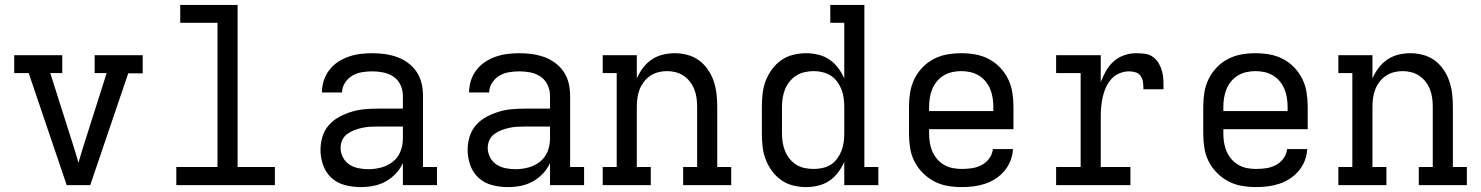

<svg xmlns="http://www.w3.org/2000/svg" viewBox="-20 -755 6040 783"><path d="M252 0 97 -457H38V-530H234V-457H185L274 -177Q281 -155 287.5 -134Q294 -113 300 -91Q306 -113 312.5 -134Q319 -155 326 -177L415 -457H366V-530H562V-456H503L348 0Z M699 0V-74H867V-662H715V-735H949V-74H1101V0Z M1451 8Q1419 8 1387.5 0Q1356 -8 1332.5 -29Q1309 -50 1298 -81Q1287 -112 1287 -143Q1287 -171 1295 -197.5Q1303 -224 1321 -244.5Q1339 -265 1363 -278Q1387 -291 1413 -299Q1439 -307 1466 -309.5Q1493 -312 1521 -312H1623V-365Q1623 -388 1613 -409Q1603 -430 1584.5 -442.5Q1566 -455 1543.5 -459.5Q1521 -464 1499 -464Q1477 -464 1456 -460.5Q1435 -457 1417 -446.5Q1399 -436 1387 -417.5Q1375 -399 1375 -378Q1375 -378 1375 -378Q1375 -378 1375 -378H1293Q1293 -378 1293 -378.5Q1293 -379 1293 -379Q1293 -403 1300.5 -426.5Q1308 -450 1323 -469.5Q1338 -489 1358.5 -502.5Q1379 -516 1402 -524Q1425 -532 1449.5 -535Q1474 -538 1499 -538Q1524 -538 1549.5 -534.5Q1575 -531 1599 -522.5Q1623 -514 1644 -498.5Q1665 -483 1679 -462Q1693 -441 1699 -416Q1705 -391 1705 -365V-74H1762V0H1623V-90Q1612 -66 1593.5 -46.5Q1575 -27 1552 -14.5Q1529 -2 1503 3Q1477 8 1451 8ZM1482 -65Q1509 -65 1535 -72Q1561 -79 1582 -95.5Q1603 -112 1613 -137Q1623 -162 1623 -189V-239H1521Q1504 -239 1488 -238Q1472 -237 1456 -233.5Q1440 -230 1424.5 -224Q1409 -218 1396 -208.5Q1383 -199 1376 -184Q1369 -169 1369 -152Q1369 -132 1378.5 -113.5Q1388 -95 1405 -84Q1422 -73 1442 -69Q1462 -65 1482 -65Z M2051 8Q2019 8 1987.5 0Q1956 -8 1932.5 -29Q1909 -50 1898 -81Q1887 -112 1887 -143Q1887 -171 1895 -197.5Q1903 -224 1921 -244.5Q1939 -265 1963 -278Q1987 -291 2013 -299Q2039 -307 2066 -309.5Q2093 -312 2121 -312H2223V-365Q2223 -388 2213 -409Q2203 -430 2184.5 -442.5Q2166 -455 2143.5 -459.5Q2121 -464 2099 -464Q2077 -464 2056 -460.5Q2035 -457 2017 -446.5Q1999 -436 1987 -417.5Q1975 -399 1975 -378Q1975 -378 1975 -378Q1975 -378 1975 -378H1893Q1893 -378 1893 -378.5Q1893 -379 1893 -379Q1893 -403 1900.5 -426.5Q1908 -450 1923 -469.5Q1938 -489 1958.5 -502.5Q1979 -516 2002 -524Q2025 -532 2049.5 -535Q2074 -538 2099 -538Q2124 -538 2149.5 -534.5Q2175 -531 2199 -522.5Q2223 -514 2244 -498.5Q2265 -483 2279 -462Q2293 -441 2299 -416Q2305 -391 2305 -365V-74H2362V0H2223V-90Q2212 -66 2193.5 -46.5Q2175 -27 2152 -14.5Q2129 -2 2103 3Q2077 8 2051 8ZM2082 -65Q2109 -65 2135 -72Q2161 -79 2182 -95.5Q2203 -112 2213 -137Q2223 -162 2223 -189V-239H2121Q2104 -239 2088 -238Q2072 -237 2056 -233.5Q2040 -230 2024.5 -224Q2009 -218 1996 -208.5Q1983 -199 1976 -184Q1969 -169 1969 -152Q1969 -132 1978.5 -113.5Q1988 -95 2005 -84Q2022 -73 2042 -69Q2062 -65 2082 -65Z M2438 0V-74H2495V-457H2438V-530H2577V-435Q2587 -458 2602 -478Q2617 -498 2637.5 -512Q2658 -526 2682.5 -532Q2707 -538 2732 -538Q2758 -538 2784 -531Q2810 -524 2831 -508.5Q2852 -493 2867 -471Q2882 -449 2890.5 -424Q2899 -399 2902 -372.5Q2905 -346 2905 -320V-74H2962V0H2766V-74H2823V-320Q2823 -338 2820.5 -356Q2818 -374 2811.5 -390.5Q2805 -407 2794 -421.5Q2783 -436 2768 -446Q2753 -456 2735.5 -460.5Q2718 -465 2700 -465Q2682 -465 2664.5 -460.5Q2647 -456 2632 -446Q2617 -436 2606 -421.5Q2595 -407 2588.5 -390.5Q2582 -374 2579.5 -356Q2577 -338 2577 -320V-74H2634V0Z M3267 8Q3241 8 3214.5 1.5Q3188 -5 3166 -20.5Q3144 -36 3128 -58Q3112 -80 3102.5 -105Q3093 -130 3090 -156.5Q3087 -183 3087 -210V-320Q3087 -347 3090 -373.5Q3093 -400 3102.5 -425Q3112 -450 3128 -472Q3144 -494 3166 -509.5Q3188 -525 3214.5 -531.5Q3241 -538 3267 -538Q3292 -538 3317 -532Q3342 -526 3362.5 -512Q3383 -498 3398 -478Q3413 -458 3423 -435V-662H3366V-735H3505V-74H3562V0H3423V-95Q3413 -72 3398 -52Q3383 -32 3362.5 -18Q3342 -4 3317 2Q3292 8 3267 8ZM3299 -66Q3317 -66 3335 -70Q3353 -74 3368 -83.5Q3383 -93 3394 -108Q3405 -123 3411.5 -139.5Q3418 -156 3420.5 -174Q3423 -192 3423 -210V-320Q3423 -338 3420.5 -356Q3418 -374 3411.5 -390.5Q3405 -407 3394 -422Q3383 -437 3368 -446.5Q3353 -456 3335 -460.5Q3317 -465 3299 -465Q3281 -465 3262.5 -461Q3244 -457 3228.5 -447.5Q3213 -438 3201 -423.5Q3189 -409 3182 -392Q3175 -375 3172 -356.5Q3169 -338 3169 -320V-210Q3169 -192 3172 -173.5Q3175 -155 3182 -138Q3189 -121 3201 -106.5Q3213 -92 3228.5 -82.5Q3244 -73 3262.5 -69.5Q3281 -66 3299 -66Z M3902 8Q3873 8 3844 3Q3815 -2 3789.5 -15.5Q3764 -29 3743 -50Q3722 -71 3709 -97Q3696 -123 3691.5 -152Q3687 -181 3687 -210V-320Q3687 -349 3691.5 -377.5Q3696 -406 3708.5 -432Q3721 -458 3741.5 -479.5Q3762 -501 3788 -514.5Q3814 -528 3842.5 -533Q3871 -538 3900 -538Q3929 -538 3957.5 -533Q3986 -528 4012 -514.5Q4038 -501 4058.5 -479.5Q4079 -458 4091.5 -432Q4104 -406 4108.5 -377.5Q4113 -349 4113 -320V-228H3769V-210Q3769 -191 3772 -172.5Q3775 -154 3782.5 -137Q3790 -120 3802 -106Q3814 -92 3830.5 -82.5Q3847 -73 3865.5 -69.5Q3884 -66 3902 -66Q3923 -66 3943.5 -69Q3964 -72 3982.5 -81.5Q4001 -91 4014 -108.5Q4027 -126 4029 -147H4111Q4110 -123 4101 -100Q4092 -77 4076.5 -58.5Q4061 -40 4040.5 -26.5Q4020 -13 3997 -5.5Q3974 2 3950 5Q3926 8 3902 8ZM4031 -302V-320Q4031 -338 4028 -356.5Q4025 -375 4018 -392Q4011 -409 3999 -423.5Q3987 -438 3971 -447.5Q3955 -457 3936.5 -461Q3918 -465 3900 -465Q3882 -465 3863.5 -461Q3845 -457 3829 -447.5Q3813 -438 3801 -423.5Q3789 -409 3782 -392Q3775 -375 3772 -356.5Q3769 -338 3769 -320V-302Z M4287 0V-74H4387V-457H4287V-530H4469V-420Q4478 -444 4490.5 -466Q4503 -488 4521.5 -504.5Q4540 -521 4564 -529.5Q4588 -538 4613 -538Q4632 -538 4650 -535.5Q4668 -533 4682.5 -522.5Q4697 -512 4706 -496Q4715 -480 4719.5 -462.5Q4724 -445 4724.5 -427Q4725 -409 4725 -391H4643Q4643 -404 4641.5 -418Q4640 -432 4632.5 -444Q4625 -456 4611.5 -460Q4598 -464 4585 -464Q4564 -464 4545 -456Q4526 -448 4512.5 -433Q4499 -418 4490.5 -399.5Q4482 -381 4477.5 -361.5Q4473 -342 4471 -321.5Q4469 -301 4469 -281V-74H4590V0Z M5102 8Q5073 8 5044 3Q5015 -2 4989.5 -15.5Q4964 -29 4943 -50Q4922 -71 4909 -97Q4896 -123 4891.5 -152Q4887 -181 4887 -210V-320Q4887 -349 4891.5 -377.5Q4896 -406 4908.5 -432Q4921 -458 4941.5 -479.5Q4962 -501 4988 -514.5Q5014 -528 5042.5 -533Q5071 -538 5100 -538Q5129 -538 5157.5 -533Q5186 -528 5212 -514.5Q5238 -501 5258.5 -479.5Q5279 -458 5291.5 -432Q5304 -406 5308.5 -377.5Q5313 -349 5313 -320V-228H4969V-210Q4969 -191 4972 -172.5Q4975 -154 4982.5 -137Q4990 -120 5002 -106Q5014 -92 5030.5 -82.5Q5047 -73 5065.5 -69.5Q5084 -66 5102 -66Q5123 -66 5143.5 -69Q5164 -72 5182.5 -81.5Q5201 -91 5214 -108.5Q5227 -126 5229 -147H5311Q5310 -123 5301 -100Q5292 -77 5276.5 -58.5Q5261 -40 5240.5 -26.5Q5220 -13 5197 -5.5Q5174 2 5150 5Q5126 8 5102 8ZM5231 -302V-320Q5231 -338 5228 -356.5Q5225 -375 5218 -392Q5211 -409 5199 -423.5Q5187 -438 5171 -447.5Q5155 -457 5136.5 -461Q5118 -465 5100 -465Q5082 -465 5063.5 -461Q5045 -457 5029 -447.5Q5013 -438 5001 -423.5Q4989 -409 4982 -392Q4975 -375 4972 -356.5Q4969 -338 4969 -320V-302Z M5438 0V-74H5495V-457H5438V-530H5577V-435Q5587 -458 5602 -478Q5617 -498 5637.5 -512Q5658 -526 5682.5 -532Q5707 -538 5732 -538Q5758 -538 5784 -531Q5810 -524 5831 -508.5Q5852 -493 5867 -471Q5882 -449 5890.5 -424Q5899 -399 5902 -372.5Q5905 -346 5905 -320V-74H5962V0H5766V-74H5823V-320Q5823 -338 5820.5 -356Q5818 -374 5811.5 -390.5Q5805 -407 5794 -421.5Q5783 -436 5768 -446Q5753 -456 5735.5 -460.5Q5718 -465 5700 -465Q5682 -465 5664.5 -460.5Q5647 -456 5632 -446Q5617 -436 5606 -421.5Q5595 -407 5588.5 -390.5Q5582 -374 5579.5 -356Q5577 -338 5577 -320V-74H5634V0Z"/></svg>

Font: Iosevka Slab Extended
Style: Regular
Weight: 400
Width: 7
Monospace: yes
Designer: Belleve Invis
Foundry: Belleve Invis
Version: Version 11.1.1; ttfautohint (v1.8.3)